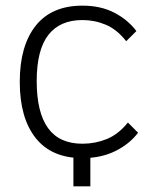

<svg xmlns="http://www.w3.org/2000/svg" viewBox="-20 -540 555 680"><path d="M469 -70Q439 -30 388.5 -5Q338 20 272 20Q163 20 106.5 -51Q50 -122 50 -250Q50 -378 106.5 -449Q163 -520 272 -520Q337 -520 385 -495Q433 -470 463 -430L427 -394Q394 -436 354.5 -452.5Q315 -469 272 -469Q192 -469 151 -416Q110 -363 110 -253Q110 -142 150 -86.5Q190 -31 272 -31Q317 -31 358 -47.5Q399 -64 433 -106ZM300 0V120H240V0Z"/></svg>

Font: Moderustic Light
Style: Regular
Weight: 300
Designer: Tural Alisoy
Foundry: TAFT Foundry
Version: Version 2.120